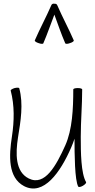

<svg xmlns="http://www.w3.org/2000/svg" viewBox="-20 -1035 535 1077"><path d="M223 -792C246 -845 264 -899 285 -953C305 -899 323 -845 346 -792C348 -788 359 -788 372 -793C386 -797 395 -804 394 -808C365 -875 330 -939 301 -1006C299 -1012 292 -1015 284 -1014C280 -1016 270 -1013 268 -1006C239 -939 204 -875 175 -808C174 -804 183 -797 197 -793C210 -788 222 -788 223 -792ZM463 -13C434 -63 433 -180 433 -267C433 -356 441 -444 441 -533C441 -538 430 -541 416 -541C402 -541 391 -538 391 -533C391 -426 386 -308 346 -219C296 -108 232 12 141 -34C65 -72 67 -174 81 -264C96 -356 112 -452 88 -540C87 -544 75 -544 62 -541C49 -537 39 -531 40 -527C62 -443 60 -355 47 -270C30 -161 24 -39 115 9C225 66 319 -69 379 -207C386 -224 393 -240 398 -257C398 -171 399 -24 419 12C422 16 433 14 445 7C457 0 465 -9 463 -13Z"/></svg>

Font: Nupuram Condensed Thin
Style: Regular
Weight: 100
Width: 3
Designer: Santhosh Thottingal (santhosh.thottingal@gmail.com)
Foundry: SMC
Version: Version 1.000